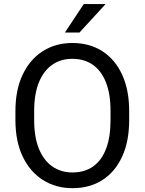

<svg xmlns="http://www.w3.org/2000/svg" viewBox="-20 -937 728 966"><path d="M629.9 -332.5Q629.9 -226.1 594.7 -149.4Q559.6 -72.8 495.6 -31.5Q431.6 9.8 344.7 9.8Q260.7 9.8 195.8 -31.5Q130.9 -72.8 94.2 -149.4Q57.6 -226.1 57.6 -332.5V-377.9Q57.6 -484.4 94 -561.3Q130.4 -638.2 195.1 -679.4Q259.8 -720.7 343.8 -720.7Q430.7 -720.7 494.9 -679.4Q559.1 -638.2 594.5 -561.3Q629.9 -484.4 629.9 -377.9ZM536.1 -378.9Q536.1 -463.9 513.2 -522.2Q490.2 -580.6 447.3 -610.8Q404.3 -641.1 343.8 -641.1Q285.6 -641.1 242.4 -610.8Q199.2 -580.6 175.5 -522.2Q151.9 -463.9 151.9 -378.9V-332.5Q151.9 -247.1 175.8 -188.5Q199.7 -129.9 243.2 -99.6Q286.6 -69.3 344.7 -69.3Q405.8 -69.3 448.5 -99.6Q491.2 -129.9 513.7 -188.5Q536.1 -247.1 536.1 -332.5ZM401.4 -916.5H511.2L379.9 -773.4H306.6Z"/></svg>

Font: Heebo
Style: Regular
Weight: 400
Designer: Oded Ezer
Foundry: Ezer Type House
Version: Version 3.100